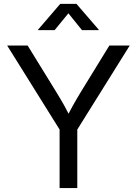

<svg xmlns="http://www.w3.org/2000/svg" viewBox="-20 -960 699 980"><path d="M284.2 0V-298.8L16.6 -727.5H121.1L266.1 -492.2Q289.1 -455.1 308.8 -419.7Q328.6 -384.3 348.6 -340.3H311.5Q331.5 -384.8 351.6 -420.4Q371.6 -456.1 393.6 -492.2L538.1 -727.5H642.1L374.5 -298.8V0ZM258.8 -806.2H174.3V-808.6L287.6 -940.4H370.1L483.9 -808.6V-806.2H398.4L329.1 -892.1Z"/></svg>

Font: Inter 24pt
Style: Regular
Weight: 400
Designer: Rasmus Andersson
Foundry: rsms
Version: Version 4.001;git-66647c0bb